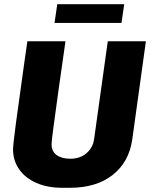

<svg xmlns="http://www.w3.org/2000/svg" viewBox="-20 -882 720 912"><path d="M291 -686 257 -447Q242 -338 233.5 -274.5Q225 -211 225 -197Q225 -163 249 -145.5Q273 -128 314 -128Q360 -128 390.5 -154Q421 -180 427 -221L492 -686H673L608 -218Q592 -111 514.5 -50.5Q437 10 312 10H276Q205 10 152 -13.5Q99 -37 70.5 -78.5Q42 -120 42 -172Q42 -194 56 -299.5Q70 -405 95 -581L110 -686ZM570 -862 557 -773H239L252 -862Z"/></svg>

Font: Chivo ExtraBold Italic
Style: Regular
Weight: 800
Italic angle: -8.05°
Designer: Hector Gatti
Foundry: Omnibus-Type
Version: Version 1.007